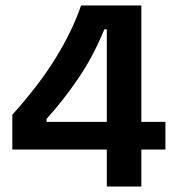

<svg xmlns="http://www.w3.org/2000/svg" viewBox="-20 -681 650 701"><path d="M25 -135V-262Q123 -371 183.5 -469.5Q244 -568 276 -661H496V-236H584V-135H496V0H370V-135ZM150 -236H370V-574H361Q320 -474 265 -393.5Q210 -313 150 -247Z"/></svg>

Font: Bricolage Grotesque 10pt SemiBold
Style: Regular
Weight: 600
Designer: Mathieu Triay
Foundry: Atelier Triay
Version: Version 1.000; ttfautohint (v1.8.4.7-5d5b);gftools[0.9.29]